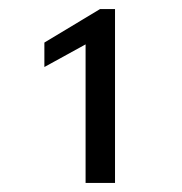

<svg xmlns="http://www.w3.org/2000/svg" viewBox="-20 -728 403 424"><path d="M169 -630 78 -580V-634L201 -708H234V-324H169Z"/></svg>

Font: Freesentation 4 Regular
Style: Regular
Weight: 400
Designer: glyphs from Roboto by Christian Robertson / Hangul glyphs from Noto Sans CJK(Source Han Sans) by Jang Soo-young and Kang
Foundry: PT&
Version: Version 2.001